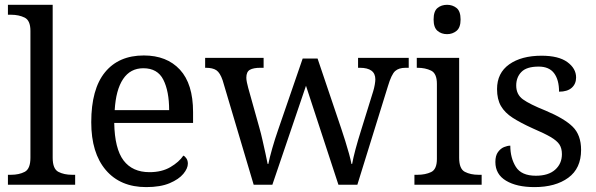

<svg xmlns="http://www.w3.org/2000/svg" viewBox="-20 -762 2460 792"><path d="M12.7 0V-41H25.4Q58.6 -41 82 -53.2Q105.5 -65.4 105.5 -111.3V-634.8Q105.5 -677.7 81.5 -689.5Q57.6 -701.2 25.4 -701.2H12.7V-742.2H197.3V-111.3Q197.3 -65.4 220.7 -53.2Q244.1 -41 277.3 -41H290V0Z M583 9.8Q476.6 9.8 416.5 -60.5Q356.4 -130.9 356.4 -257.8Q356.4 -394.5 413.1 -463.9Q469.7 -533.2 573.2 -533.2Q668 -533.2 722.2 -474.6Q776.4 -416 776.4 -299.8V-254.9H451.2Q453.1 -148.4 489.7 -100.1Q526.4 -51.8 596.7 -51.8Q647.5 -51.8 683.1 -72.8Q718.8 -93.8 736.3 -120.1Q743.2 -117.2 749 -108.4Q754.9 -99.6 754.9 -86.9Q754.9 -67.4 736.3 -44.9Q717.8 -22.5 679.7 -6.3Q641.6 9.8 583 9.8ZM677.7 -307.6Q677.7 -385.7 653.8 -433.1Q629.9 -480.5 571.3 -480.5Q517.6 -480.5 487.8 -436Q458 -391.6 453.1 -307.6Z M898.4 -430.7Q887.7 -461.9 872.6 -472.2Q857.4 -482.4 829.1 -482.4H826.2V-523.4H1067.4V-482.4H1054.7Q1025.4 -482.4 1010.7 -474.1Q996.1 -465.8 996.1 -441.4Q996.1 -433.6 998.5 -421.9Q1001 -410.2 1003.9 -399.4L1049.8 -235.4Q1056.6 -211.9 1063 -183.1Q1069.3 -154.3 1075.2 -128.4Q1081.1 -102.5 1084 -85.9H1086.9Q1091.8 -110.4 1103 -149.9Q1114.3 -189.5 1127 -225.6L1228.5 -520.5H1290L1387.7 -231.4Q1395.5 -208 1404.3 -180.2Q1413.1 -152.3 1419.9 -127.4Q1426.8 -102.5 1429.7 -85.9H1432.6Q1441.4 -135.7 1470.7 -228.5L1519.5 -385.7Q1523.4 -398.4 1525.9 -412.6Q1528.3 -426.8 1528.3 -434.6Q1528.3 -482.4 1463.9 -482.4H1457V-523.4H1666V-482.4H1653.3Q1625 -482.4 1609.9 -468.8Q1594.7 -455.1 1580.1 -406.2L1454.1 0H1376L1242.2 -408.2L1103.5 0H1026.4Z M1689.5 0V-41H1702.1Q1734.4 -41 1758.3 -52.2Q1782.2 -63.5 1782.2 -106.4V-416Q1782.2 -459 1758.3 -470.7Q1734.4 -482.4 1702.1 -482.4H1699.2V-523.4H1874V-111.3Q1874 -65.4 1897.5 -53.2Q1920.9 -41 1954.1 -41H1966.8V0ZM1824.2 -621.1Q1800.8 -621.1 1784.7 -634.8Q1768.6 -648.4 1768.6 -681.6Q1768.6 -715.8 1784.7 -729Q1800.8 -742.2 1824.2 -742.2Q1846.7 -742.2 1863.3 -729Q1879.9 -715.8 1879.9 -681.6Q1879.9 -648.4 1863.3 -634.8Q1846.7 -621.1 1824.2 -621.1Z M2184.6 9.8Q2111.3 9.8 2067.4 -16.6Q2023.4 -43 2023.4 -93.8Q2023.4 -120.1 2034.2 -134.8Q2044.9 -149.4 2059.1 -155.3Q2073.2 -161.1 2085 -161.1Q2085 -110.4 2107.9 -73.7Q2130.9 -37.1 2190.4 -37.1Q2242.2 -37.1 2270 -62Q2297.9 -86.9 2297.9 -126Q2297.9 -150.4 2287.6 -166Q2277.3 -181.6 2251.5 -196.8Q2225.6 -211.9 2177.7 -232.4Q2127.9 -254.9 2095.2 -275.9Q2062.5 -296.9 2046.4 -324.7Q2030.3 -352.5 2030.3 -394.5Q2030.3 -460.9 2080.6 -496.6Q2130.9 -532.2 2213.9 -532.2Q2284.2 -532.2 2320.3 -505.9Q2356.4 -479.5 2356.4 -442.4Q2356.4 -416 2338.4 -399.9Q2320.3 -383.8 2286.1 -383.8Q2286.1 -432.6 2265.6 -460Q2245.1 -487.3 2202.1 -487.3Q2152.3 -487.3 2130.9 -465.3Q2109.4 -443.4 2109.4 -409.2Q2109.4 -372.1 2137.2 -352.1Q2165 -332 2230.5 -305.7Q2307.6 -273.4 2342.3 -239.3Q2377 -205.1 2377 -143.6Q2377 -67.4 2324.2 -28.8Q2271.5 9.8 2184.6 9.8Z"/></svg>

Font: Noto Serif Todhri
Style: Regular
Weight: 400
Designer: Mikhail Merkuryev
Version: Version 1.000; ttfautohint (v1.8.4.7-5d5b)